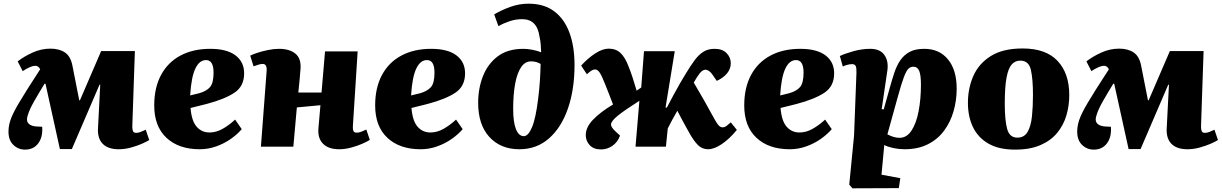

<svg xmlns="http://www.w3.org/2000/svg" viewBox="-20 -796 6632 1042"><path d="M370 13H305L227 -341L222 -342Q189 -288 164.5 -245Q140 -202 131 -171Q112 -118 172 -110L209 -108Q213 -52 187.5 -18Q162 16 116 16Q79 16 52.5 -9.5Q26 -35 26 -82Q26 -122 44.5 -164.5Q63 -207 101 -267Q125 -307 148.5 -343Q172 -379 198 -420Q189 -439 171 -439Q148 -439 103 -410L76 -463Q111 -490 157.5 -511Q204 -532 254 -532Q301 -532 332 -511.5Q363 -491 373 -440L410 -252H414L529 -519H712L698 -110Q698 -92 702 -83.5Q706 -75 720 -75Q731 -75 743.5 -80Q756 -85 771 -92L790 -36Q776 -27 749.5 -15.5Q723 -4 690 5Q657 14 624 14Q566 14 537 -16Q508 -46 512 -103L524 -336H520Z M1121 -531Q1211 -531 1258 -495.5Q1305 -460 1305 -398Q1305 -328 1252.5 -293Q1200 -258 1102 -232L1014 -210Q1020 -139 1047.5 -108Q1075 -77 1117 -77Q1154 -77 1189.5 -97.5Q1225 -118 1256 -147L1292 -95Q1268 -67 1232.5 -42Q1197 -17 1153.5 -1.5Q1110 14 1064 14Q950 14 883.5 -48Q817 -110 817 -224Q817 -320 854 -389Q891 -458 959.5 -494.5Q1028 -531 1121 -531ZM1139 -402Q1139 -470 1098 -470Q1062 -470 1040 -423.5Q1018 -377 1012 -278L1061 -290Q1100 -301 1119.5 -323Q1139 -345 1139 -402Z M1719 -225 1591 -213 1572 0H1396L1427 -410Q1430 -449 1406 -449Q1396 -449 1384.5 -445.5Q1373 -442 1356 -436L1338 -494Q1351 -501 1377 -509.5Q1403 -518 1434.5 -524.5Q1466 -531 1494 -531Q1551 -531 1583 -505Q1615 -479 1611 -423Q1609 -390 1605.5 -358Q1602 -326 1599 -294H1725L1744 -517H1921L1895 -110Q1894 -93 1898.5 -84.5Q1903 -76 1916 -76Q1928 -76 1940.5 -81Q1953 -86 1968 -93L1987 -37Q1974 -28 1946.5 -16Q1919 -4 1885.5 5Q1852 14 1821 14Q1763 14 1733.5 -15.5Q1704 -45 1708 -98Z M2320 -531Q2410 -531 2457 -495.5Q2504 -460 2504 -398Q2504 -328 2451.5 -293Q2399 -258 2301 -232L2213 -210Q2219 -139 2246.5 -108Q2274 -77 2316 -77Q2353 -77 2388.5 -97.5Q2424 -118 2455 -147L2491 -95Q2467 -67 2431.5 -42Q2396 -17 2352.5 -1.5Q2309 14 2263 14Q2149 14 2082.5 -48Q2016 -110 2016 -224Q2016 -320 2053 -389Q2090 -458 2158.5 -494.5Q2227 -531 2320 -531ZM2338 -402Q2338 -470 2297 -470Q2261 -470 2239 -423.5Q2217 -377 2211 -278L2260 -290Q2299 -301 2318.5 -323Q2338 -345 2338 -402Z M2662 -718Q2703 -742 2750.5 -759Q2798 -776 2848 -776Q2933 -776 2988 -734.5Q3043 -693 3070.5 -618.5Q3098 -544 3098 -443Q3098 -310 3062 -206.5Q3026 -103 2959 -44.5Q2892 14 2799 14Q2697 14 2636 -52.5Q2575 -119 2575 -238Q2575 -316 2601 -382.5Q2627 -449 2681 -490Q2735 -531 2821 -531Q2843 -531 2871 -525.5Q2899 -520 2917 -512Q2916 -532 2914.5 -554Q2913 -576 2908 -597Q2895 -692 2814 -692Q2779 -692 2746 -681Q2713 -670 2685 -654ZM2823 -57Q2847 -57 2867.5 -106Q2888 -155 2901 -263Q2907 -311 2910 -357.5Q2913 -404 2914 -449Q2902 -456 2889.5 -459.5Q2877 -463 2862 -463Q2829 -463 2807.5 -430.5Q2786 -398 2775.5 -340Q2765 -282 2765 -205Q2765 -134 2780 -95.5Q2795 -57 2823 -57Z M3592 -213 3599 -212Q3616 -245 3635 -280Q3654 -315 3671.5 -345.5Q3689 -376 3701 -395Q3728 -440 3750.5 -470Q3773 -500 3798 -515.5Q3823 -531 3858 -531Q3901 -531 3923.5 -507.5Q3946 -484 3946 -453Q3946 -422 3925.5 -397.5Q3905 -373 3870 -357L3848 -389Q3832 -413 3814 -417Q3796 -421 3778 -399Q3771 -390 3762.5 -377Q3754 -364 3745 -348Q3765 -313 3786 -277.5Q3807 -242 3829 -201Q3850 -163 3862 -142Q3874 -121 3882.5 -113Q3891 -105 3902 -105Q3913 -105 3923.5 -113Q3934 -121 3946 -132L3979 -91Q3938 -41 3896.5 -13.5Q3855 14 3823 14Q3791 14 3768 -8.5Q3745 -31 3718 -80Q3702 -108 3686 -138Q3670 -168 3656 -195Q3642 -171 3628.5 -146Q3615 -121 3604 -99L3594 0H3429L3450 -249Q3368 -197 3332 -167.5Q3296 -138 3296 -120Q3296 -107 3316 -87L3345 -60Q3332 -24 3303.5 -4.5Q3275 15 3243 15Q3202 15 3180.5 -8Q3159 -31 3159 -63Q3159 -105 3198 -146Q3237 -187 3307 -229Q3297 -257 3285.5 -285Q3274 -313 3262 -344Q3246 -385 3234.5 -402Q3223 -419 3210 -419Q3199 -419 3188 -411.5Q3177 -404 3165 -393L3134 -440Q3169 -479 3209.5 -505.5Q3250 -532 3283 -532Q3323 -532 3348 -508Q3373 -484 3391 -436Q3403 -406 3413 -375.5Q3423 -345 3435 -304L3460 -321L3475 -518H3642Z M4323 -531Q4413 -531 4460 -495.5Q4507 -460 4507 -398Q4507 -328 4454.5 -293Q4402 -258 4304 -232L4216 -210Q4222 -139 4249.5 -108Q4277 -77 4319 -77Q4356 -77 4391.5 -97.5Q4427 -118 4458 -147L4494 -95Q4470 -67 4434.5 -42Q4399 -17 4355.5 -1.5Q4312 14 4266 14Q4152 14 4085.5 -48Q4019 -110 4019 -224Q4019 -320 4056 -389Q4093 -458 4161.5 -494.5Q4230 -531 4323 -531ZM4341 -402Q4341 -470 4300 -470Q4264 -470 4242 -423.5Q4220 -377 4214 -278L4263 -290Q4302 -301 4321.5 -323Q4341 -345 4341 -402Z M4628 -401Q4629 -427 4624 -437.5Q4619 -448 4604 -448Q4593 -448 4578 -444Q4563 -440 4554 -435L4538 -492Q4565 -505 4611.5 -518Q4658 -531 4703 -531Q4757 -531 4780.5 -496.5Q4804 -462 4795 -408L4765 -204L4776 -202L4809 -320Q4821 -363 4833.5 -401Q4846 -439 4865.5 -468Q4885 -497 4916 -514Q4947 -531 4996 -531Q5078 -531 5125 -473.5Q5172 -416 5172 -315Q5172 -251 5155 -192Q5138 -133 5103.5 -86.5Q5069 -40 5015.5 -13Q4962 14 4889 14Q4859 14 4828.5 7.5Q4798 1 4779 -9L4764 152L4866 171L4858 225L4606 226L4589 206L4615 -60ZM4937 -434Q4922 -434 4910.5 -423.5Q4899 -413 4885.5 -377.5Q4872 -342 4852 -269L4796 -67Q4831 -48 4862 -48Q4901 -48 4927 -87.5Q4953 -127 4965.5 -193Q4978 -259 4978 -336Q4978 -389 4968.5 -411.5Q4959 -434 4937 -434Z M5489 16Q5401 16 5344.5 -16.5Q5288 -49 5260.5 -106Q5233 -163 5233 -238Q5233 -317 5262.5 -384Q5292 -451 5357.5 -492Q5423 -533 5530 -533Q5656 -533 5719.5 -465.5Q5783 -398 5783 -280Q5783 -223 5767.5 -170Q5752 -117 5717.5 -75Q5683 -33 5626.5 -8.5Q5570 16 5489 16ZM5501 -49Q5539 -49 5557 -80.5Q5575 -112 5580.5 -164.5Q5586 -217 5586 -281Q5586 -368 5574.5 -417.5Q5563 -467 5517 -467Q5489 -467 5470.5 -446Q5452 -425 5442.5 -374.5Q5433 -324 5433 -233Q5433 -143 5446 -96Q5459 -49 5501 -49Z M6170 13H6105L6027 -341L6022 -342Q5989 -288 5964.5 -245Q5940 -202 5931 -171Q5912 -118 5972 -110L6009 -108Q6013 -52 5987.5 -18Q5962 16 5916 16Q5879 16 5852.5 -9.5Q5826 -35 5826 -82Q5826 -122 5844.5 -164.5Q5863 -207 5901 -267Q5925 -307 5948.5 -343Q5972 -379 5998 -420Q5989 -439 5971 -439Q5948 -439 5903 -410L5876 -463Q5911 -490 5957.5 -511Q6004 -532 6054 -532Q6101 -532 6132 -511.5Q6163 -491 6173 -440L6210 -252H6214L6329 -519H6512L6498 -110Q6498 -92 6502 -83.5Q6506 -75 6520 -75Q6531 -75 6543.5 -80Q6556 -85 6571 -92L6590 -36Q6576 -27 6549.5 -15.5Q6523 -4 6490 5Q6457 14 6424 14Q6366 14 6337 -16Q6308 -46 6312 -103L6324 -336H6320Z"/></svg>

Font: Literata 36pt ExtraBold
Style: Italic
Weight: 800
Italic angle: -2°
Designer: Latin by Veronika Burian and Jose Scaglione. Greek by Irene Vlachou. Cyrillic by Vera Evstafieva
Foundry: TypeTogether
Version: Version 3.002